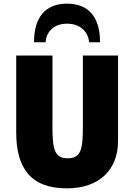

<svg xmlns="http://www.w3.org/2000/svg" viewBox="-20 -1008 736 1054"><path d="M348 -988C470 -988 530 -909 529 -776H469C466 -826 427 -878 348 -878C269 -878 233 -826 230 -776H167C166 -909 226 -988 348 -988ZM628 -234C628 -75 524 26 347 26C147 26 69 -87 69 -282V-703H268V-314C268 -191 278 -139 352 -139C426 -139 435 -192 435 -314V-703H628Z"/></svg>

Font: Repo Black
Style: Regular
Weight: 900
Designer: Stefan Peev
Foundry: Context Ltd
Version: Version 1.502